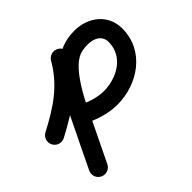

<svg xmlns="http://www.w3.org/2000/svg" viewBox="-168 -779 1010 1010"><g transform="rotate(-45 337.0 -274.0)"><path d="M60.8 -237.5C197.9 -309.6 309 -383.9 388.8 -521.9C402.7 -546.1 394.5 -577 370.3 -590.9C346.2 -604.9 315.3 -596.6 301.3 -572.5C231.5 -451.7 133.6 -389.9 13.7 -326.8C-10.9 -313.9 -20.4 -283.3 -7.4 -258.6C5.5 -234 36.1 -224.5 60.8 -237.5ZM299.6 -569.2C211.3 -386.8 122.9 -204.4 34.6 -22C22.4 3.1 32.9 33.3 58 45.4C83.1 57.6 113.3 47.1 125.4 22C213.8 -160.4 302.1 -342.8 390.5 -525.2C402.7 -550.3 392.2 -580.5 367.1 -592.6C342 -604.8 311.8 -594.3 299.6 -569.2ZM125.5 22C148.9 -26.5 172.3 -74.9 195.6 -123.4C240.4 -216 327.8 -427.3 422.7 -480.5C446.1 -493.7 472.5 -496.7 498.9 -496.7C543.1 -496.7 585.2 -476.9 585.2 -427.5C585.2 -319 481.3 -262.5 383.5 -262.5C340.1 -262.5 277.7 -280 241.6 -304.4C218.5 -319.9 187.1 -313.8 171.5 -290.7C155.9 -267.6 162 -236.2 185.2 -220.6C237.8 -185.1 320.1 -161.5 383.5 -161.5C537.7 -161.5 686.2 -261.8 686.2 -427.5C686.2 -533.3 599.6 -597.7 499 -597.7C350.6 -597.7 279.1 -494.9 211.9 -376.4C173.3 -308.3 138.7 -237.8 104.7 -167.3C81.3 -118.9 57.9 -70.4 34.5 -22C22.4 3.2 32.9 33.4 58 45.5C83.2 57.6 113.4 47.1 125.5 22Z"/></g></svg>

Font: FRB American Cursive Guidelines Ultra
Style: Bold Italic
Weight: 1000
Italic angle: -25°
Version: Version 2.0;Modular Font Editor K font №1